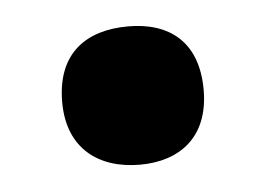

<svg xmlns="http://www.w3.org/2000/svg" viewBox="-29 -473 336 242"><g transform="rotate(-5 139.0 -352.5)"><path d="M49 -352C49 -293 88 -265 140 -265C190 -265 228 -292 228 -352C228 -414 191 -440 140 -440C87 -440 49 -414 49 -352Z"/></g></svg>

Font: Noto Sans Arabic UI SmCn XBd
Style: Regular
Weight: 800
Width: 4
Designer: Monotype Design Team, Nadine Chahine and Nizar Qandah
Foundry: Monotype Imaging Inc.
Version: Version 2.010